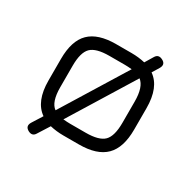

<svg xmlns="http://www.w3.org/2000/svg" viewBox="-136 -672 884 879"><g transform="rotate(30 306.0 -232.5)"><path d="M119 63Q92 49 108 23L142 -31Q80 -74 80 -184V-298Q80 -394 125 -438.5Q170 -483 265 -483H347Q384 -483 418 -475L444 -518Q457 -540 481 -528Q508 -515 492 -488L470 -452Q532 -409 532 -298V-185Q532 -90 487 -45Q442 0 347 0H265Q228 0 194 -8L156 52Q143 75 119 63ZM142 -184Q142 -106 176 -82L384 -419Q362 -421 347 -421H265Q195 -421 168.5 -394.5Q142 -368 142 -298ZM265 -62H347Q417 -62 443.5 -88.5Q470 -115 470 -185V-298Q470 -375 436 -401L228 -64Q250 -62 265 -62Z"/></g></svg>

Font: Jura Medium
Style: Regular
Weight: 500
Designer: Daniel Johnson, Alexei Vanyashin
Foundry: Daniel Johnson
Version: Version 5.103